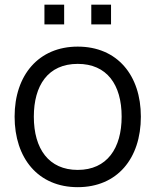

<svg xmlns="http://www.w3.org/2000/svg" viewBox="-20 -775 657 811"><path d="M167.7 -755.2V-671.9H251V-755.2ZM365.6 -755.2V-671.9H449V-755.2ZM308.3 15.6C475 15.6 575 -105.2 575 -282.3C575 -456.3 476 -578.1 308.3 -578.1C143.8 -578.1 41.7 -458.3 41.7 -282.3C41.7 -107.3 140.6 15.6 308.3 15.6ZM493.8 -282.3C493.8 -149 432.3 -57.3 308.3 -57.3C186.5 -57.3 122.9 -145.8 122.9 -282.3C122.9 -413.5 182.3 -505.2 308.3 -505.2C431.3 -505.2 493.8 -417.7 493.8 -282.3Z"/></svg>

Font: Manrope3
Style: Regular
Weight: 400
Width: 4
Designer: Mikhail Sharanda
Foundry: Mikhail Sharanda
Version: Version 3.000;PS 003.000;hotconv 1.0.88;makeotf.lib2.5.64775